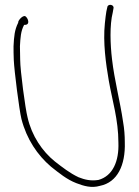

<svg xmlns="http://www.w3.org/2000/svg" viewBox="-20 -730 565 780"><path d="M35 -542C35 -526 35 -507 36 -486C38 -442 58 -284 67 -247C88 -165 132 -100 187 -53C220 -27 251 -1 290 14C321 26 352 35 386 25C457 11 490 -59 487 -152C487 -179 485 -207 480 -235C468 -318 445 -403 435 -490C428 -549 425 -628 438 -679L441 -696C445 -712 418 -716 416 -701L412 -683C410 -671 408 -655 406 -635C398 -557 410 -472 422 -402C436 -322 461 -243 461 -151C464 -75 438 -15 380 1C349 6 324 0 299 -10C263 -27 234 -50 203 -74C152 -115 109 -178 92 -253C83 -287 62 -444 62 -487C62 -507 61 -526 61 -542C63 -576 64 -603 78 -629H81C104 -629 94 -657 83 -664C72 -669 54 -647 54 -640V-638C39 -608 37 -582 35 -542ZM62 -485ZM187 -57ZM412 -678Z"/></svg>

Font: Stray Cat
Style: Lt
Weight: 300
Version: Version 1.0